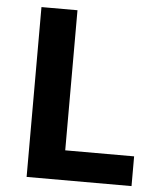

<svg xmlns="http://www.w3.org/2000/svg" viewBox="-52 -759 668 804"><g transform="rotate(5 282.5 -357.0)"><path d="M530.8 0V-125H241.2V-713.9H89.8V0Z"/></g></svg>

Font: Noto Reveo Sans
Style: Bold
Weight: 700
Designer: Monotype Design team
Foundry: Monotype Imaging Inc.
Version: Version 1.04